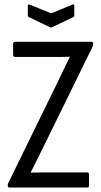

<svg xmlns="http://www.w3.org/2000/svg" viewBox="-20 -843 456 863"><path d="M23 0Q15 0 15 -8V-10Q15 -16 18 -22L244 -484Q256 -510 268.5 -535.5Q281 -561 294 -587V-588Q271 -587 248.5 -587Q226 -587 204 -587H48Q39 -587 39 -597V-646Q39 -655 48 -655H391Q399 -655 399 -647V-645Q399 -639 396 -633L165 -162Q153 -138 141.5 -115Q130 -92 118 -68V-67Q145 -68 167 -68Q189 -68 212 -68H372Q380 -68 380 -58V-9Q380 0 372 0ZM204 -721 110 -766Q105 -768 105 -776V-817Q105 -826 114 -822L210 -783L305 -822Q314 -826 314 -817V-776Q314 -768 309 -766L215 -721Q210 -718 204 -721Z"/></svg>

Font: Sofia Sans Cond
Style: Regular
Weight: 400
Width: 3
Designer: Botio Nikoltchev, Ani Petrova
Foundry: lettersoup
Version: Version 4.100; ttfautohint (v1.8.3)